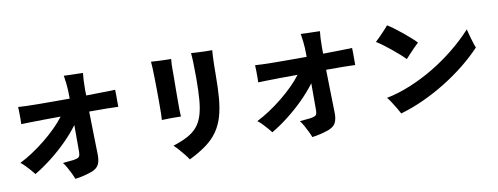

<svg xmlns="http://www.w3.org/2000/svg" viewBox="-68 -1168 4136 1596"><g transform="rotate(-10 2000.0 -370.0)"><path d="M461 58Q454 38 440.5 10Q427 -18 411.5 -45.5Q396 -73 382 -90Q396 -92 421 -94Q446 -96 464 -98Q505 -103 517.5 -113.5Q530 -124 530 -159V-384Q481 -318 417 -254.5Q353 -191 282.5 -136Q212 -81 141 -39Q129 -55 111 -75.5Q93 -96 73 -117Q53 -138 34 -152Q86 -178 141.5 -214.5Q197 -251 250.5 -294Q304 -337 350 -382.5Q396 -428 430 -473Q353 -473 284.5 -472Q216 -471 166.5 -470Q117 -469 97 -468Q98 -485 98 -512.5Q98 -540 97.5 -568Q97 -596 96 -613Q118 -611 162.5 -609.5Q207 -608 266 -607.5Q325 -607 393 -607Q461 -607 530 -607V-631Q530 -684 524.5 -733Q519 -782 515 -803Q532 -802 563 -801Q594 -800 626 -799.5Q658 -799 676 -798Q673 -777 671 -739Q669 -701 669 -660Q669 -647 669.5 -634.5Q670 -622 670 -609Q753 -610 819.5 -611.5Q886 -613 915 -614Q916 -595 916 -567.5Q916 -540 916 -513.5Q916 -487 916 -470Q886 -472 820 -472.5Q754 -473 671 -473Q673 -380 674.5 -302Q676 -224 677.5 -171.5Q679 -119 679 -103Q679 -52 662.5 -22Q646 8 600 25Q532 49 461 58Z M1426 64Q1415 46 1395.5 21.5Q1376 -3 1354 -28Q1332 -53 1312 -72Q1384 -95 1434 -121.5Q1484 -148 1516 -185.5Q1548 -223 1565.5 -277Q1583 -331 1589.5 -408.5Q1596 -486 1596 -594Q1596 -671 1594 -725Q1592 -779 1589 -804Q1597 -804 1607 -803.5Q1617 -803 1627 -802Q1663 -800 1704 -798.5Q1745 -797 1767 -798Q1765 -783 1763.5 -751Q1762 -719 1761 -678Q1760 -637 1760 -594Q1760 -480 1752.5 -393Q1745 -306 1725 -239Q1705 -172 1668 -119Q1631 -66 1571.5 -22Q1512 22 1426 64ZM1254 -299Q1256 -320 1256.5 -360Q1257 -400 1257 -450Q1257 -500 1256.5 -553.5Q1256 -607 1255 -655.5Q1254 -704 1252.5 -740Q1251 -776 1249 -792Q1269 -790 1301.5 -788.5Q1334 -787 1366.5 -786Q1399 -785 1418 -785Q1415 -759 1414.5 -738Q1414 -717 1414 -690Q1414 -685 1414 -680Q1414 -675 1414 -670Q1414 -665 1414 -653Q1414 -641 1414 -624Q1413 -591 1413 -544.5Q1413 -498 1412.5 -449Q1412 -400 1412.5 -360Q1413 -320 1415 -300Q1381 -301 1334.5 -301Q1288 -301 1254 -299Z M2461 58Q2454 38 2440.5 10Q2427 -18 2411.5 -45.5Q2396 -73 2382 -90Q2396 -92 2421 -94Q2446 -96 2464 -98Q2505 -103 2517.5 -113.5Q2530 -124 2530 -159V-384Q2481 -318 2417 -254.5Q2353 -191 2282.5 -136Q2212 -81 2141 -39Q2129 -55 2111 -75.5Q2093 -96 2073 -117Q2053 -138 2034 -152Q2086 -178 2141.5 -214.5Q2197 -251 2250.5 -294Q2304 -337 2350 -382.5Q2396 -428 2430 -473Q2353 -473 2284.5 -472Q2216 -471 2166.5 -470Q2117 -469 2097 -468Q2098 -485 2098 -512.5Q2098 -540 2097.5 -568Q2097 -596 2096 -613Q2118 -611 2162.5 -609.5Q2207 -608 2266 -607.5Q2325 -607 2393 -607Q2461 -607 2530 -607V-631Q2530 -684 2524.5 -733Q2519 -782 2515 -803Q2532 -802 2563 -801Q2594 -800 2626 -799.5Q2658 -799 2676 -798Q2673 -777 2671 -739Q2669 -701 2669 -660Q2669 -647 2669.5 -634.5Q2670 -622 2670 -609Q2753 -610 2819.5 -611.5Q2886 -613 2915 -614Q2916 -595 2916 -567.5Q2916 -540 2916 -513.5Q2916 -487 2916 -470Q2886 -472 2820 -472.5Q2754 -473 2671 -473Q2673 -380 2674.5 -302Q2676 -224 2677.5 -171.5Q2679 -119 2679 -103Q2679 -52 2662.5 -22Q2646 8 2600 25Q2532 49 2461 58Z M3223 -7Q3214 -25 3196.5 -54.5Q3179 -84 3160.5 -112.5Q3142 -141 3129 -155Q3228 -175 3330.5 -217Q3433 -259 3531.5 -318Q3630 -377 3719 -449Q3808 -521 3881 -601Q3884 -586 3890.5 -562Q3897 -538 3904.5 -512.5Q3912 -487 3918.5 -467Q3925 -447 3929 -439Q3866 -372 3785.5 -307Q3705 -242 3612.5 -184.5Q3520 -127 3421.5 -81.5Q3323 -36 3223 -7ZM3347 -444Q3329 -463 3300.5 -488.5Q3272 -514 3239.5 -540.5Q3207 -567 3175.5 -590.5Q3144 -614 3119 -629Q3136 -645 3159.5 -668.5Q3183 -692 3204 -715Q3225 -738 3234 -749Q3257 -735 3289.5 -711Q3322 -687 3356 -659Q3390 -631 3418.5 -605.5Q3447 -580 3462 -563Q3447 -550 3426 -528Q3405 -506 3383.5 -483.5Q3362 -461 3347 -444Z"/></g></svg>

Font: Zen Kaku Gothic Antique Black
Style: Regular
Weight: 900
Designer: Yoshimichi Ohira
Foundry: Positype
Version: Version 1.001